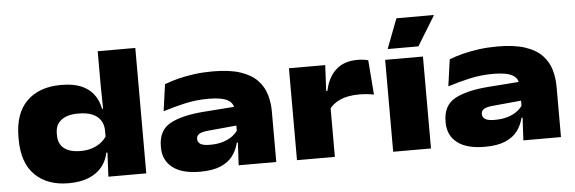

<svg xmlns="http://www.w3.org/2000/svg" viewBox="-47 -839 3000 1002"><g transform="rotate(-5 1453.0 -338.0)"><path d="M276 16Q165.5 16 100.8 -47.5Q36 -111 36 -236V-245.5Q36 -370.5 101.2 -434.5Q166.5 -498.5 280.5 -498.5Q343 -498.5 384.5 -481.5Q426 -464.5 450.2 -432.8Q474.5 -401 483.5 -356H541.5L489 -244.5Q488 -274 473.5 -296Q459 -318 430.2 -330Q401.5 -342 356.5 -342Q300.5 -342 268.8 -318.2Q237 -294.5 237 -248.5V-238.5Q237 -193 267.2 -169.5Q297.5 -146 353.5 -146Q386.5 -146 413.8 -155Q441 -164 461.5 -180.2Q482 -196.5 493.5 -217L550.5 -125.5H485.5Q478 -85.5 453 -53.5Q428 -21.5 384.2 -2.8Q340.5 16 276 16ZM485.5 0 492.5 -144 489 -174.5V-319.5V-343.5L487 -480.5V-657H684V0Z M1168 0 1175 -132.5 1174 -155V-263.5L1172 -291Q1172 -325 1141.2 -342.2Q1110.5 -359.5 1041 -359.5Q976 -359.5 917.5 -346.2Q859 -333 802.5 -315L822 -455Q855 -468 894.5 -478Q934 -488 979.2 -494Q1024.5 -500 1075 -500Q1164.5 -500 1221.2 -480.8Q1278 -461.5 1309.2 -428.2Q1340.5 -395 1352.8 -352.8Q1365 -310.5 1365 -264.5V0ZM965 16Q870 16 821 -22.5Q772 -61 772 -127.5V-133Q772 -217.5 834 -251.5Q896 -285.5 1010.5 -294L1185 -307L1189 -209L1024 -193.5Q992.5 -190.5 978.2 -181.8Q964 -173 964 -156V-154.5Q964 -139 978.2 -129.2Q992.5 -119.5 1028 -119.5Q1067.5 -119.5 1096.5 -128.5Q1125.5 -137.5 1145.2 -152Q1165 -166.5 1176 -183.5L1210.5 -118.5H1168.5Q1159.5 -80.5 1137 -50Q1114.5 -19.5 1072.8 -1.8Q1031 16 965 16Z M1667.5 -247.5 1624 -347H1663.5Q1676.5 -413.5 1718.5 -453.8Q1760.5 -494 1833.5 -494Q1850 -494 1864.2 -492Q1878.5 -490 1889.5 -487L1903.5 -306Q1887 -309.5 1867 -311.5Q1847 -313.5 1828 -313.5Q1766 -313.5 1726 -295.2Q1686 -277 1667.5 -247.5ZM1473.5 0V-481.5H1663.5L1655 -309H1672V0Z M1977.5 0V-481.5H2175.5V0ZM2055 -692.5H2250V-689L2156.5 -536.5H1996.5V-539.5Z M2659.5 0 2666.5 -132.5 2665.5 -155V-263.5L2663.5 -291Q2663.5 -325 2632.8 -342.2Q2602 -359.5 2532.5 -359.5Q2467.5 -359.5 2409 -346.2Q2350.5 -333 2294 -315L2313.5 -455Q2346.5 -468 2386 -478Q2425.5 -488 2470.8 -494Q2516 -500 2566.5 -500Q2656 -500 2712.8 -480.8Q2769.5 -461.5 2800.8 -428.2Q2832 -395 2844.2 -352.8Q2856.5 -310.5 2856.5 -264.5V0ZM2456.5 16Q2361.5 16 2312.5 -22.5Q2263.5 -61 2263.5 -127.5V-133Q2263.5 -217.5 2325.5 -251.5Q2387.5 -285.5 2502 -294L2676.5 -307L2680.5 -209L2515.5 -193.5Q2484 -190.5 2469.8 -181.8Q2455.5 -173 2455.5 -156V-154.5Q2455.5 -139 2469.8 -129.2Q2484 -119.5 2519.5 -119.5Q2559 -119.5 2588 -128.5Q2617 -137.5 2636.8 -152Q2656.5 -166.5 2667.5 -183.5L2702 -118.5H2660Q2651 -80.5 2628.5 -50Q2606 -19.5 2564.2 -1.8Q2522.5 16 2456.5 16Z"/></g></svg>

Font: Anek Latin Expanded ExtraBold
Style: Regular
Weight: 800
Width: 7
Designer: Yesha Goshar
Foundry: Ek Type
Version: Version 1.003